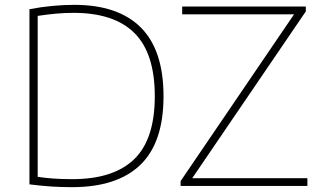

<svg xmlns="http://www.w3.org/2000/svg" viewBox="-20 -767 1322 792"><path d="M277.5 5Q232.5 5 193.5 2.5Q154.5 0 101.5 -6.5V-729Q147.5 -738 195.2 -742.5Q243 -747 286.5 -747Q467.5 -747 561 -653.5Q654.5 -560 654.5 -370Q654.5 -179 559 -87Q463.5 5 277.5 5ZM278.5 -28Q448 -28 533.2 -110Q618.5 -192 618.5 -370Q618.5 -547 534.8 -630.5Q451 -714 283.5 -714Q248.5 -714 212 -710.8Q175.5 -707.5 135.5 -701.5V-37.5Q166 -33 199.8 -30.5Q233.5 -28 278.5 -28ZM725 0V-20L1193 -708H731.5V-740H1241.5V-720L773 -32H1248V0Z"/></svg>

Font: Encode Sans SmExp Th
Style: Regular
Weight: 100
Width: 6
Designer: Multiple Designers
Foundry: Impallari Type
Version: Version 3.002; ttfautohint (v1.8.3) -l 8 -r 50 -G 200 -x 14 